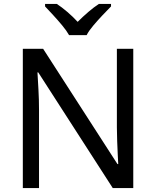

<svg xmlns="http://www.w3.org/2000/svg" viewBox="-20 -964 800 984"><path d="M663 0H558L176 -593H172Q174 -558 177 -506Q180 -454 180 -399V0H97V-714H201L582 -123H586Q585 -139 583.5 -171Q582 -203 580.5 -241Q579 -279 579 -311V-714H663ZM334 -784Q321 -807 299 -833.5Q277 -860 253 -886Q229 -912 211 -931V-944H271Q297 -927 325 -903Q353 -879 378 -852Q405 -879 433 -903Q461 -927 487 -944H549V-931Q530 -912 505.5 -886Q481 -860 458.5 -833.5Q436 -807 424 -784Z"/></svg>

Font: RS Noto Sans
Style: Regular
Weight: 400
Designer: Monotype Design Team
Foundry: Monotype Imaging Inc.
Version: Version 3.10